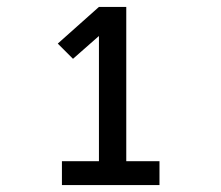

<svg xmlns="http://www.w3.org/2000/svg" viewBox="-20 -858 640 555"><path d="M159 -323V-392H266V-754L191 -688L147 -732L266 -838H345V-392H441V-323Z"/></svg>

Font: Iosevka HT Medium Extended
Style: Regular
Weight: 500
Width: 7
Monospace: yes
Designer: Belleve Invis
Foundry: Belleve Invis
Version: Version 32.3.0; ttfautohint (v1.8.4)